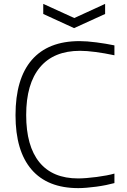

<svg xmlns="http://www.w3.org/2000/svg" viewBox="-20 -962 653 990"><path d="M384 8Q225 8 142.5 -88Q60 -184 60 -368Q60 -556 144 -653Q228 -750 390 -750Q427 -750 477 -743.5Q527 -737 570 -728V-677Q518 -688 472 -694Q426 -700 393 -700Q257 -700 186 -615Q115 -530 115 -369Q115 -209 183 -125.5Q251 -42 383 -42Q401 -42 426.5 -44Q452 -46 478.5 -49.5Q505 -53 529 -57.5Q553 -62 570 -67V-18Q552 -13 527.5 -8Q503 -3 477 0.5Q451 4 426.5 6Q402 8 384 8ZM203 -942 363 -869 522 -942V-890L362 -817L203 -890Z"/></svg>

Font: Encode Sans Wide
Style: ExtraLight
Weight: 200
Designer: Pablo Impallari, Andres Torresi
Foundry: Pablo Impallari, Andres Torresi
Version: Version 1.000; ttfautohint (v1.00) -l 8 -r 50 -G 200 -x 14 -